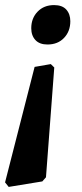

<svg xmlns="http://www.w3.org/2000/svg" viewBox="-28 -493 322 755"><path d="M184.7 -473Q216.9 -473 232.7 -455.3Q248.5 -437.6 248.5 -409.5Q248.5 -369.8 223.8 -343.9Q199.2 -318 158.7 -318Q127.5 -318 111.2 -335.6Q94.9 -353.3 94.9 -381.9Q94.9 -421.2 119.8 -447.1Q144.7 -473 184.7 -473ZM152.8 204.1 138.4 220.4 6.2 242 -8.1 224.2 108.1 -229.9 171.8 -241 185.4 -227.6Z"/></svg>

Font: Alegreya
Style: Italic
Weight: 400
Italic angle: -7°
Designer: Juan Pablo del Peral
Foundry: Huerta Tipografica
Version: Version 2.009